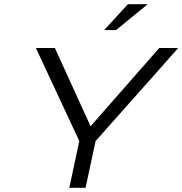

<svg xmlns="http://www.w3.org/2000/svg" viewBox="-20 -900 874 920"><path d="M152 -670 360 -224 312 0H390L438 -224L834 -670H743L414 -295L243 -670ZM479 -756H536L688 -880H593Z"/></svg>

Font: LT Wave Light
Style: Italic
Weight: 300
Designer: Daniel Lyons
Version: Version 2.5 (Glyphs App)